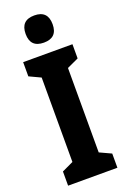

<svg xmlns="http://www.w3.org/2000/svg" viewBox="-175 -988 689 1043"><g transform="rotate(-20 169.5 -466.0)"><path d="M312 0H27V-82L93 -113V-601L27 -632V-714H312V-632L245 -601V-113L312 -82ZM170 -932Q248 -932 248 -853Q248 -775 170 -775Q92 -775 92 -853Q92 -932 170 -932Z"/></g></svg>

Font: Noto Sans Myanmar UI ExtraCondensed ExtraBold
Style: Regular
Weight: 800
Width: 2
Designer: Monotype Design Team
Foundry: Monotype Imaging Inc.
Version: Version 2.103; ttfautohint (v1.8.4.7-5d5b)